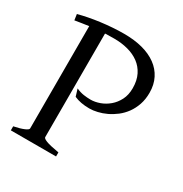

<svg xmlns="http://www.w3.org/2000/svg" viewBox="-150 -746 823 862"><g transform="rotate(30 261.5 -315.0)"><path d="M24.4 0V-21Q57.6 -27.8 76.4 -35.9Q95.2 -43.9 95.2 -50.8V-581.1Q77.1 -578.6 59.3 -575.9Q41.5 -573.2 24.4 -570.3L20 -600.6Q43.5 -606.9 71 -612.3Q98.6 -617.7 128.4 -621.6Q158.2 -625.5 188.7 -627.7Q219.2 -629.9 249 -629.9Q301.8 -629.9 344.2 -618.7Q386.7 -607.4 416.7 -585.4Q446.8 -563.5 463.1 -531.2Q479.5 -499 479.5 -457Q479.5 -423.3 470 -395.5Q460.4 -367.7 444.6 -345.9Q428.7 -324.2 408.2 -308.3Q387.7 -292.5 365.5 -282Q343.3 -271.5 321 -266.4Q298.8 -261.2 279.8 -261.2Q233.9 -261.2 201.2 -275.9L189.9 -313Q210.4 -303.7 229.2 -301Q248 -298.3 265.1 -298.3Q287.6 -298.3 312 -307.1Q336.4 -315.9 356.9 -333.3Q377.4 -350.6 390.6 -376.5Q403.8 -402.3 403.8 -437Q403.8 -477.1 389.4 -505.9Q375 -534.7 350.1 -553Q325.2 -571.3 292 -580.1Q258.8 -588.9 221.2 -588.9Q209 -588.9 197 -588.6Q185.1 -588.4 173.3 -587.9V-50.8Q173.3 -47.9 177.2 -44.4Q181.2 -41 190.7 -37.1Q200.2 -33.2 216.8 -29.3Q233.4 -25.4 258.8 -21V0Z"/></g></svg>

Font: Gentium Plus CyrE
Style: Regular
Weight: 400
Designer: J. Victor Gaultney, Annie Olsen, Iska Routamaa, Becca Hirsbrunner
Foundry: SIL International
Version: Version 5.000